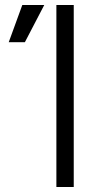

<svg xmlns="http://www.w3.org/2000/svg" viewBox="-20 -753 417 773"><path d="M207 -732.9H276.9V0H207ZM15.1 -583 69.8 -732.9H158.2L80.1 -583Z"/></svg>

Font: Kreadon
Style: Regular
Weight: 400
Designer: kohakuno
Foundry: StudioGnu
Version: Version 1.000;Glyphs 3.1.2 (3151)